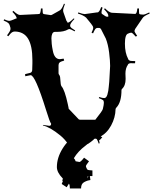

<svg xmlns="http://www.w3.org/2000/svg" viewBox="-43 -835 864 1065"><path d="M652.8 -426.8 653.8 -397Q653.8 -359.4 632.8 -340.8Q630.9 -336.9 630.9 -335.9Q630.9 -267.1 602.1 -237.8Q598.1 -232.4 598.1 -230Q597.2 -183.1 573.5 -139.2Q549.8 -95.2 509.8 -75.2Q504.9 -75.2 504.9 -69.1Q504.9 -63 509.8 -41L504.9 -38.1Q498.5 -55.7 495.4 -60.8Q492.2 -65.9 487.8 -65.9Q470.2 -65.9 440.2 -45.2Q410.2 -24.4 400.4 -23.7Q390.6 -22.9 384.8 -18.1L367.2 11.2Q361.3 17.1 360.1 23.9Q358.9 30.8 357.9 34.7Q353.5 51.8 353 56.2H349.1Q354 33.7 354 13.9Q354 -5.9 335.7 -34.2Q317.4 -62.5 291 -84Q235.4 -129.4 194.8 -139.2L195.8 -142.1Q224.1 -137.2 229.5 -137.2Q234.9 -137.2 237.3 -139.2Q240.7 -141.6 240.7 -148.9Q232.9 -157.7 211.9 -226.6Q152.3 -418 127 -418Q123.5 -418 97.2 -412.1L96.2 -423.8Q125.5 -431.2 126 -431.2Q135.7 -435.5 135.7 -448.2L136.7 -483.9V-502Q136.7 -581.5 112.3 -621.1Q88.9 -659.2 39.1 -660.2Q30.3 -660.2 23.2 -655.5Q16.1 -650.9 2.9 -633.8L-3.9 -639.2Q15.1 -664.1 15.1 -672.9V-680.2L10.7 -694.8Q8.3 -702.6 2.4 -707.8Q-3.4 -712.9 -22.9 -721.2L-20 -728Q-0.5 -719.2 7.6 -719.2Q15.6 -719.2 31 -726.1Q46.4 -732.9 48.8 -732.9L49.8 -731.9Q49.8 -745.1 25.9 -769L30.8 -774.9Q54.7 -752 67.9 -752L167 -756.8Q173.3 -756.8 175.8 -757.8Q182.1 -760.7 184.1 -788.1H192.9Q192.9 -761.2 196.5 -758.8Q200.2 -756.3 207 -755.9L239.7 -751Q241.2 -751 245.1 -752.9L286.1 -775.9Q299.3 -781.2 312 -814.9L316.9 -812Q307.1 -786.1 307.1 -779.1Q307.1 -772 309.1 -766.1L326.2 -717.8Q329.1 -717.8 332 -709Q341.8 -709 365.7 -732.9L370.1 -730Q346.2 -705.1 346.2 -694.8V-691.9Q346.2 -685.5 354 -679.4Q361.8 -673.3 374 -666L371.1 -661.1Q347.7 -673.8 343.3 -673.8Q338.9 -673.8 335 -671.9Q312 -658.2 272.9 -658.2H261.7Q251.5 -658.2 246.8 -647.5Q242.2 -636.7 242.2 -622.8Q242.2 -608.9 243.9 -591.8Q245.6 -574.7 250 -553.7Q258.8 -506.8 289.1 -506.8Q294.9 -506.8 310.1 -509.8L313 -499Q293 -493.7 287.4 -488Q281.7 -482.4 281.7 -473.1V-428.2Q281.7 -424.3 286.6 -417.7Q291.5 -411.1 292.2 -387.9Q293 -364.7 297.9 -356.9Q315.9 -336.9 333 -257.8Q338.9 -231 337.9 -231.9L394 -172.9Q397.9 -170.9 401.9 -170.9H485.8Q524.9 -219.7 527.3 -230Q533.2 -254.4 533.2 -265.1Q533.2 -275.9 528.1 -279.8Q522.9 -283.7 504.9 -291L507.8 -296.9Q523.4 -291 535.2 -291Q546.9 -291 552.7 -310.3Q558.6 -329.6 560.3 -354.2Q562 -378.9 563 -381.8L567.9 -469.2Q567.9 -498 562.3 -543.5Q556.6 -588.9 543.9 -621.1L517.1 -673.8Q512.7 -680.2 506.8 -680.2H499Q489.7 -680.2 484.6 -672.4Q479.5 -664.6 473.1 -649.9L464.8 -653.8Q474.1 -672.9 474.1 -679.2Q474.1 -685.5 471.4 -690.2Q468.8 -694.8 463.6 -701.4Q458.5 -708 454.1 -713.6Q449.7 -719.2 443.4 -726.6L435.1 -736.8Q419.9 -750.5 389.2 -759.8L391.1 -766.1Q417.5 -756.8 426.8 -756.8L494.1 -766.1H497.1Q508.3 -766.1 518.1 -795.9L525.9 -793Q520 -774.9 520 -766.4Q520 -757.8 525.9 -755.9Q543.5 -742.2 550.8 -742.2Q558.1 -742.2 558.1 -744.1Q558.1 -753.4 553.7 -760.7Q549.3 -768.1 534.2 -784.2L539.1 -789.1Q561.5 -766.1 577.1 -764.2L706.1 -757.8Q716.3 -757.8 718.8 -788.1H728V-771Q728 -758.3 731 -756.8Q733.9 -755.4 737.8 -754.9H739.7Q742.2 -753.9 751.2 -753.9Q760.3 -753.9 785.2 -766.1L787.1 -759.8Q754.4 -746.1 748 -734.9L707 -674.8Q703.1 -667 703.1 -662.4Q703.1 -657.7 717.8 -636.2L710 -631.8Q691.4 -653.8 685.1 -653.8Q678.7 -653.8 668 -648.9Q649.9 -644 649.9 -592.8Q649.9 -541.5 668 -507.8Q669.4 -500.5 682.1 -497.1L707 -496.1L706.1 -483.9Q689.9 -484.9 681.6 -484.4Q668.5 -483.4 666 -475.1Q652.8 -456.1 652.8 -426.8ZM305.7 154.8 303.7 153.3Q272.5 121.1 272.5 91.8Q272.5 40 304 -10.7Q335.4 -61.5 382.3 -87.4L381.3 -94.2L393.6 -95.2V-96.7Q416 -101.6 426.3 -110.8Q436.5 -120.1 439.5 -137.2L486.3 -129.4L494.6 -114.3V-109.4Q494.6 -93.3 515.6 -78.6L524.4 -73.2L511.7 -59.6V-56.6L505.4 -60.5L504.4 -58.6L485.4 -71.3Q476.6 -58.6 461.2 -48.1Q445.8 -37.6 443.4 -35.6L444.3 -37.6L431.6 -27.3Q389.6 3.9 366.7 42.5Q374 49.8 376.5 59.6L392.6 62.5L397.5 63.5Q404.8 63.5 423.3 39.6L450.7 59.6Q433.6 82 433.6 86.2Q433.6 90.3 437 97.4Q440.4 104.5 442.4 106Q446.3 109.4 469.7 110.4V141.6H455.6L458.5 163.6L444.3 166.5Q421.9 173.8 414.3 183.3Q406.7 192.9 406.7 210.4H344.7Q344.7 190.9 339.4 183.6L326.7 203.6L299.3 185.5Q304.7 172.4 305.7 169.4Q304.7 169.4 304 168.9Q303.2 168.5 302.7 168.5ZM444.3 154.8V143.6L455.6 141.6Q444.3 141.6 441.4 144.5ZM511.7 -79.6V-74.2L512.7 -79.6Z"/></svg>

Font: Eater Caps
Style: Regular
Weight: 400
Version: Version 001.002